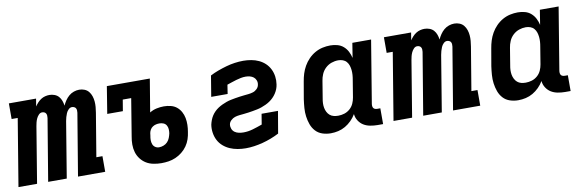

<svg xmlns="http://www.w3.org/2000/svg" viewBox="-49 -870 3692 1210"><g transform="rotate(-10 1797.0 -265.0)"><path d="M-6 0 65 -430H26V-530H200L192 -481Q200 -493 210 -504Q220 -515 232.5 -523Q245 -531 259 -534.5Q273 -538 286 -538Q303 -538 319 -532Q335 -526 345.5 -514Q356 -502 361.5 -486.5Q367 -471 369 -455Q376 -471 386.5 -486.5Q397 -502 411 -514Q425 -526 442.5 -532Q460 -538 477 -538Q495 -538 511 -531.5Q527 -525 537.5 -512Q548 -499 553.5 -482.5Q559 -466 560.5 -448.5Q562 -431 560.5 -413Q559 -395 556 -377L510 -100H549V0H375L441 -397Q442 -405 441.5 -412.5Q441 -420 437.5 -426Q434 -432 427 -435Q420 -438 413 -438Q401 -438 391 -428Q381 -418 376 -406Q371 -394 367.5 -382Q364 -370 362 -358L303 0H184L250 -397Q251 -405 250.5 -412.5Q250 -420 246.5 -426Q243 -432 236.5 -435Q230 -438 222 -438Q210 -438 200.5 -428Q191 -418 185.5 -406Q180 -394 177 -382Q174 -370 172 -358L113 0Z M908 8Q883 8 857.5 3Q832 -2 811.5 -14.5Q791 -27 776 -46.5Q761 -66 754 -89.5Q747 -113 747 -139Q747 -165 752 -191L791 -429H737L725 -357H625L653 -530H928L893 -319Q914 -332 937.5 -337Q961 -342 984 -342Q1007 -342 1028.5 -336.5Q1050 -331 1066 -318Q1082 -305 1092.5 -286Q1103 -267 1107 -245.5Q1111 -224 1110.5 -201.5Q1110 -179 1106 -157Q1103 -134 1095.5 -111.5Q1088 -89 1074 -69Q1060 -49 1040.5 -33.5Q1021 -18 999 -8.5Q977 1 954 4.5Q931 8 908 8ZM911 -93Q925 -93 939.5 -98.5Q954 -104 964.5 -115Q975 -126 980.5 -140.5Q986 -155 989 -169Q991 -182 990 -195.5Q989 -209 982.5 -220Q976 -231 964 -236Q952 -241 938 -241Q927 -241 916 -238.5Q905 -236 895 -229.5Q885 -223 879 -212.5Q873 -202 871 -191L869 -175Q866 -161 866 -147Q866 -133 870.5 -120.5Q875 -108 886 -100.5Q897 -93 911 -93Z M1448 8Q1422 8 1396 3.5Q1370 -1 1347 -11Q1324 -21 1305 -37.5Q1286 -54 1274.5 -76Q1263 -98 1259 -124Q1255 -150 1259 -176Q1262 -190 1267.5 -204.5Q1273 -219 1281 -231.5Q1289 -244 1300 -255Q1311 -266 1324 -274.5Q1337 -283 1351 -289.5Q1365 -296 1379 -301Q1393 -306 1407.5 -309Q1422 -312 1436.5 -314.5Q1451 -317 1465.5 -319Q1480 -321 1494.5 -322.5Q1509 -324 1523.5 -325.5Q1538 -327 1552.5 -331.5Q1567 -336 1578.5 -347.5Q1590 -359 1592 -374Q1595 -388 1590 -401Q1585 -414 1575 -422Q1565 -430 1551.5 -433.5Q1538 -437 1524 -437Q1509 -437 1493.5 -434Q1478 -431 1463 -426.5Q1448 -422 1433 -417Q1418 -412 1403 -407L1394 -349H1289L1311 -482Q1336 -495 1363.5 -505Q1391 -515 1417.5 -522.5Q1444 -530 1472 -534Q1500 -538 1527 -538Q1552 -538 1577.5 -533.5Q1603 -529 1625.5 -518.5Q1648 -508 1665.5 -491.5Q1683 -475 1694 -453Q1705 -431 1708.5 -405.5Q1712 -380 1708 -355Q1706 -340 1700.5 -326Q1695 -312 1686.5 -299Q1678 -286 1667 -275Q1656 -264 1643.5 -255.5Q1631 -247 1617 -240.5Q1603 -234 1589 -229Q1575 -224 1560 -221Q1545 -218 1531 -215.5Q1517 -213 1502.5 -211Q1488 -209 1473.5 -207.5Q1459 -206 1444 -204.5Q1429 -203 1415 -198.5Q1401 -194 1389 -182.5Q1377 -171 1375 -157Q1373 -142 1378.5 -128.5Q1384 -115 1395.5 -107Q1407 -99 1421.5 -96Q1436 -93 1451 -93Q1481 -93 1511.5 -102Q1542 -111 1572 -122L1583 -189H1688L1664 -48Q1639 -35 1611.5 -24.5Q1584 -14 1557 -7Q1530 0 1502.5 4Q1475 8 1448 8Z M1992 8Q1964 8 1938.5 -0.5Q1913 -9 1895.5 -28Q1878 -47 1869 -72Q1860 -97 1856.5 -123.5Q1853 -150 1855 -177.5Q1857 -205 1861 -233L1880 -343Q1884 -368 1891.5 -392Q1899 -416 1912 -439Q1925 -462 1944 -481.5Q1963 -501 1986 -514Q2009 -527 2034 -532.5Q2059 -538 2084 -538Q2107 -538 2129 -532Q2151 -526 2167.5 -511.5Q2184 -497 2194 -477.5Q2204 -458 2209 -436L2224 -530H2344L2278 -129Q2277 -121 2278 -114Q2279 -107 2283 -102Q2287 -97 2293.5 -95Q2300 -93 2308 -93H2326V8H2291Q2267 8 2243.5 3.5Q2220 -1 2201.5 -12.5Q2183 -24 2170.5 -43.5Q2158 -63 2156 -86Q2143 -64 2125 -46Q2107 -28 2085.5 -15.5Q2064 -3 2040 2.5Q2016 8 1992 8ZM2057 -93Q2077 -93 2096.5 -99Q2116 -105 2132 -119Q2148 -133 2156.5 -152Q2165 -171 2168 -190L2186 -300Q2189 -316 2190 -331.5Q2191 -347 2189.5 -362Q2188 -377 2183.5 -391Q2179 -405 2169.5 -416Q2160 -427 2146 -432Q2132 -437 2117 -437Q2095 -437 2073.5 -429.5Q2052 -422 2035 -406Q2018 -390 2009 -369Q2000 -348 1997 -327L1979 -217Q1976 -202 1975.5 -187Q1975 -172 1977.5 -158Q1980 -144 1986.5 -131Q1993 -118 2003.5 -109Q2014 -100 2028 -96.5Q2042 -93 2057 -93Z M2394 0 2465 -430H2426V-530H2600L2592 -481Q2600 -493 2610 -504Q2620 -515 2632.5 -523Q2645 -531 2659 -534.5Q2673 -538 2686 -538Q2703 -538 2719 -532Q2735 -526 2745.5 -514Q2756 -502 2761.5 -486.5Q2767 -471 2769 -455Q2776 -471 2786.5 -486.5Q2797 -502 2811 -514Q2825 -526 2842.5 -532Q2860 -538 2877 -538Q2895 -538 2911 -531.5Q2927 -525 2937.5 -512Q2948 -499 2953.5 -482.5Q2959 -466 2960.5 -448.5Q2962 -431 2960.5 -413Q2959 -395 2956 -377L2910 -100H2949V0H2775L2841 -397Q2842 -405 2841.5 -412.5Q2841 -420 2837.5 -426Q2834 -432 2827 -435Q2820 -438 2813 -438Q2801 -438 2791 -428Q2781 -418 2776 -406Q2771 -394 2767.5 -382Q2764 -370 2762 -358L2703 0H2584L2650 -397Q2651 -405 2650.5 -412.5Q2650 -420 2646.5 -426Q2643 -432 2636.5 -435Q2630 -438 2622 -438Q2610 -438 2600.5 -428Q2591 -418 2585.5 -406Q2580 -394 2577 -382Q2574 -370 2572 -358L2513 0Z M3192 8Q3164 8 3138.5 -0.5Q3113 -9 3095.5 -28Q3078 -47 3069 -72Q3060 -97 3056.5 -123.5Q3053 -150 3055 -177.5Q3057 -205 3061 -233L3080 -343Q3084 -368 3091.5 -392Q3099 -416 3112 -439Q3125 -462 3144 -481.5Q3163 -501 3186 -514Q3209 -527 3234 -532.5Q3259 -538 3284 -538Q3307 -538 3329 -532Q3351 -526 3367.5 -511.5Q3384 -497 3394 -477.5Q3404 -458 3409 -436L3424 -530H3544L3478 -129Q3477 -121 3478 -114Q3479 -107 3483 -102Q3487 -97 3493.5 -95Q3500 -93 3508 -93H3526V8H3491Q3467 8 3443.5 3.5Q3420 -1 3401.5 -12.5Q3383 -24 3370.5 -43.5Q3358 -63 3356 -86Q3343 -64 3325 -46Q3307 -28 3285.5 -15.5Q3264 -3 3240 2.5Q3216 8 3192 8ZM3257 -93Q3277 -93 3296.5 -99Q3316 -105 3332 -119Q3348 -133 3356.5 -152Q3365 -171 3368 -190L3386 -300Q3389 -316 3390 -331.5Q3391 -347 3389.5 -362Q3388 -377 3383.5 -391Q3379 -405 3369.5 -416Q3360 -427 3346 -432Q3332 -437 3317 -437Q3295 -437 3273.5 -429.5Q3252 -422 3235 -406Q3218 -390 3209 -369Q3200 -348 3197 -327L3179 -217Q3176 -202 3175.5 -187Q3175 -172 3177.5 -158Q3180 -144 3186.5 -131Q3193 -118 3203.5 -109Q3214 -100 3228 -96.5Q3242 -93 3257 -93Z"/></g></svg>

Font: Iosevka Slab Extended
Style: Bold Italic
Weight: 700
Width: 7
Italic angle: -9°
Monospace: yes
Designer: Belleve Invis
Foundry: Belleve Invis
Version: Version 11.1.0; ttfautohint (v1.8.3)